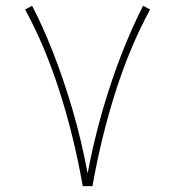

<svg xmlns="http://www.w3.org/2000/svg" viewBox="-20 -637 600 657"><path d="M263.2 0Q232.9 -171.9 182.9 -327.1Q132.8 -482.4 65.9 -604.5L89.8 -617.2Q125 -550.3 160.6 -460Q196.3 -369.6 227.5 -263.7Q258.8 -157.7 279.8 -43.5Q301.3 -157.7 332.3 -263.7Q363.3 -369.6 399.2 -460Q435.1 -550.3 469.7 -617.2L493.7 -604.5Q426.8 -482.4 376.7 -327.1Q326.7 -171.9 296.4 0Z"/></svg>

Font: Vazirmatn UI Thin
Style: Regular
Weight: 100
Designer: Saber Rastikerdar
Foundry: Saber Rastikerdar
Version: Version 33.003